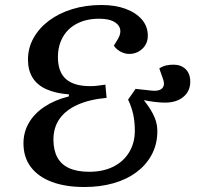

<svg xmlns="http://www.w3.org/2000/svg" viewBox="-20 -735 793 769"><path d="M318 14Q242 14 187.5 -6.5Q133 -27 103.5 -66Q74 -105 74 -161Q74 -206 96 -243.5Q118 -281 159 -308Q200 -335 256 -349V-357Q203 -361 166 -377.5Q129 -394 110.5 -424Q92 -454 92 -496Q92 -543 114.5 -583Q137 -623 176.5 -652.5Q216 -682 269.5 -698.5Q323 -715 386 -715Q442 -715 483.5 -699.5Q525 -684 548.5 -656.5Q572 -629 572 -592Q572 -560 550 -539.5Q528 -519 497 -519Q485 -519 473 -523.5Q461 -528 451.5 -535.5Q442 -543 436 -552L453 -580Q466 -603 460.5 -621Q455 -639 434 -649.5Q413 -660 377 -660Q327 -660 289.5 -641Q252 -622 232 -587Q212 -552 212 -506Q212 -447 244 -418.5Q276 -390 341 -390Q355 -390 368.5 -391.5Q382 -393 402 -396L407 -343Q339 -337 291 -315.5Q243 -294 218.5 -259Q194 -224 194 -176Q194 -134 209.5 -105Q225 -76 257 -61.5Q289 -47 337 -47Q393 -47 434 -67.5Q475 -88 497.5 -125.5Q520 -163 520 -211Q520 -247 513.5 -277Q507 -307 493 -336L523 -379L588 -372Q608 -370 620 -375Q632 -380 635.5 -391.5Q639 -403 632 -421L618 -461Q632 -470 646 -473Q660 -476 675 -476Q705 -476 723.5 -458Q742 -440 742 -408Q742 -370 714.5 -347Q687 -324 641 -324Q622 -324 598 -327Q574 -330 556 -334L562 -326Q587 -294 599.5 -264Q612 -234 610 -200Q608 -152 586 -112.5Q564 -73 525.5 -44.5Q487 -16 434 -1Q381 14 318 14Z"/></svg>

Font: Literata 18pt Medium
Style: Italic
Weight: 500
Italic angle: -2°
Designer: Latin by Veronika Burian and Jose Scaglione. Greek by Irene Vlachou. Cyrillic by Vera Evstafieva
Foundry: TypeTogether
Version: Version 3.103;gftools[0.9.29]